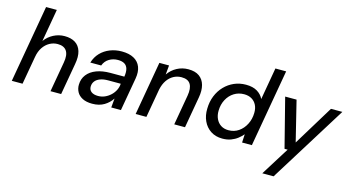

<svg xmlns="http://www.w3.org/2000/svg" viewBox="-96 -1112 3157 1725"><g transform="rotate(15 1483.0 -250.0)"><path d="M25 0 151 -720H251L198 -417Q230 -461 278.5 -486Q327 -511 381 -511Q441 -511 480 -486.5Q519 -462 534 -413Q549 -364 535 -290L484 0H385L434 -280Q447 -352 422.5 -389Q398 -426 339 -426Q299 -426 264 -406.5Q229 -387 204.5 -350.5Q180 -314 171 -261L125 0Z M775 12Q720 12 684 -6.5Q648 -25 631.5 -56Q615 -87 616 -123Q617 -177 647.5 -216.5Q678 -256 733 -277Q788 -298 862 -298H992Q999 -342 991 -371Q983 -400 960 -414Q937 -428 899 -428Q854 -428 817.5 -406Q781 -384 765 -341H664Q680 -395 716.5 -433Q753 -471 804 -491Q855 -511 913 -511Q981 -511 1025.5 -486.5Q1070 -462 1087.5 -416.5Q1105 -371 1094 -308L1040 0H950L958 -85Q944 -64 926 -46.5Q908 -29 885.5 -15.5Q863 -2 835.5 5Q808 12 775 12ZM808 -69Q841 -69 870.5 -82Q900 -95 923.5 -117Q947 -139 961 -167Q975 -195 977 -225V-228H859Q817 -228 786.5 -216.5Q756 -205 740 -184.5Q724 -164 723 -136Q722 -104 744.5 -86.5Q767 -69 808 -69Z M1177 0 1264 -499H1354L1346 -413Q1378 -459 1426.5 -485Q1475 -511 1532 -511Q1596 -511 1634 -483.5Q1672 -456 1685.5 -406.5Q1699 -357 1687 -291L1636 0H1536L1585 -281Q1597 -350 1574.5 -388Q1552 -426 1491 -426Q1451 -426 1417 -407.5Q1383 -389 1359 -354Q1335 -319 1324 -268L1277 0Z M1985 12Q1922 12 1876.5 -18Q1831 -48 1807.5 -99Q1784 -150 1786 -213Q1787 -278 1809 -332.5Q1831 -387 1869.5 -427Q1908 -467 1958.5 -489Q2009 -511 2068 -511Q2132 -511 2172.5 -486.5Q2213 -462 2232 -422L2284 -720H2384L2258 0H2167L2171 -78Q2152 -55 2125.5 -34.5Q2099 -14 2064.5 -1Q2030 12 1985 12ZM2019 -75Q2072 -75 2113 -103Q2154 -131 2178.5 -179Q2203 -227 2204 -285Q2205 -327 2189.5 -358Q2174 -389 2144.5 -406.5Q2115 -424 2074 -424Q2022 -424 1980.5 -398Q1939 -372 1914.5 -326Q1890 -280 1889 -222Q1888 -180 1903.5 -146.5Q1919 -113 1948.5 -94Q1978 -75 2019 -75Z M2414 220 2579 -44H2550L2434 -499H2540L2632 -125L2860 -499H2966L2519 220Z"/></g></svg>

Font: DM Sans 20pt Medium
Style: Italic
Weight: 500
Italic angle: -10°
Version: Version 4.004;gftools[0.9.30]